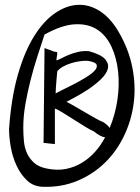

<svg xmlns="http://www.w3.org/2000/svg" viewBox="-20 -755 565 777"><path d="M16.6 -232.4Q25.4 -358.4 52.2 -452.1Q79.1 -545.9 117.7 -607.9Q156.2 -669.9 202.6 -701.7Q249 -733.4 295.4 -735.4Q341.8 -737.3 384.3 -710Q426.8 -682.6 459 -627.9Q501 -556.6 515.6 -481.9Q530.3 -407.2 521 -336.9Q511.7 -266.6 481.4 -204.1Q451.2 -141.6 403.8 -95.7Q356.4 -49.8 293.5 -23.4Q230.5 2.9 157.2 1Q117.2 1 90.3 -23.9Q63.5 -48.8 46.9 -85Q30.3 -121.1 23.4 -161.1Q16.6 -201.2 16.6 -232.4ZM160.2 -560.5Q160.2 -560.5 166.5 -558.1Q172.9 -555.7 180.2 -553.2Q187.5 -550.8 193.4 -548.3Q199.2 -545.9 200.2 -545.9Q202.1 -545.9 207.5 -544.9Q212.9 -543.9 211.9 -539.1L208 -510.7Q216.8 -512.7 229.5 -519.5Q242.2 -526.4 258.8 -533.2Q275.4 -540 295.9 -544.9Q316.4 -549.8 339.8 -547.9Q389.6 -534.2 405.8 -515.1Q421.9 -496.1 416 -475.6Q410.2 -455.1 388.2 -434.1Q366.2 -413.1 339.4 -395Q312.5 -377 287.1 -363.3Q261.7 -349.6 249 -342.8Q261.7 -336.9 282.7 -324.7Q303.7 -312.5 326.2 -299.3Q348.6 -286.1 368.7 -274.9Q388.7 -263.7 398.4 -260.7Q417 -248 423.8 -237.3Q446.3 -291 455.1 -350.6Q463.9 -410.2 458 -465.3Q452.1 -520.5 431.2 -565.9Q410.2 -611.3 373.5 -635.3Q336.9 -659.2 283.7 -656.7Q230.5 -654.3 160.2 -615.2Q145.5 -571.3 130.4 -523.9Q115.2 -476.6 103 -428.2Q90.8 -379.9 82.5 -332Q74.2 -284.2 74.2 -238.3Q74.2 -211.9 76.7 -184.6Q79.1 -157.2 89.4 -134.8Q99.6 -112.3 119.1 -95.2Q138.7 -78.1 172.9 -72.3Q211.9 -64.5 246.6 -71.3Q281.2 -78.1 310.5 -95.7Q339.8 -113.3 363.8 -139.6Q387.7 -166 405.3 -199.2Q386.7 -201.2 359.4 -223.6Q350.6 -226.6 328.1 -240.2Q305.7 -253.9 280.3 -270Q254.9 -286.1 232.9 -299.8Q210.9 -313.5 202.1 -315.4V-171.9L156.2 -176.8ZM211.9 -466.8Q210.9 -459 210 -447.8Q209 -436.5 208 -423.8Q207 -411.1 206.1 -398.9Q205.1 -386.7 205.1 -377Q208 -378.9 227.5 -388.7Q247.1 -398.4 272.5 -411.1Q297.9 -423.8 323.2 -439Q348.6 -454.1 361.8 -467.8Q375 -481.4 371.1 -492.7Q367.2 -503.9 335 -508.8Q321.3 -509.8 303.7 -507.3Q286.1 -504.9 268.6 -499.5Q251 -494.1 235.8 -485.8Q220.7 -477.5 211.9 -466.8Z"/></svg>

Font: Shadows Into Light Two
Style: Regular
Weight: 400
Designer: Kimberly Geswein
Foundry: Kimberly Geswein
Version: Version 1.003 2012